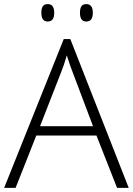

<svg xmlns="http://www.w3.org/2000/svg" viewBox="-20 -905 640 925"><path d="M0 0 287.1 -716.8H318.8L600.1 0H543.9L444.8 -252H154.8L55.2 0ZM172.9 -296.9H428.2L331.1 -554.2Q318.8 -584.5 301.8 -638.2Q288.6 -591.3 272.9 -553.2ZM179.2 -843.3Q179.2 -865.7 186.8 -875.5Q194.3 -885.3 210 -885.3Q241.2 -885.3 241.2 -843.3Q241.2 -801.3 210 -801.3Q179.2 -801.3 179.2 -843.3ZM365.2 -843.3Q365.2 -865.7 372.8 -875.5Q380.4 -885.3 396 -885.3Q427.2 -885.3 427.2 -843.3Q427.2 -801.3 396 -801.3Q365.2 -801.3 365.2 -843.3Z"/></svg>

Font: Open Sans Light
Style: Regular
Weight: 300
Foundry: Ascender Corporation
Version: Version 1.10